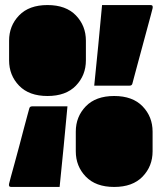

<svg xmlns="http://www.w3.org/2000/svg" viewBox="-20 -730 640 760"><path d="M168 -710Q241 -710 280.5 -669Q320 -628 320 -569V-491Q320 -432 280.5 -391Q241 -350 168 -350Q95 -350 55.5 -391Q16 -432 16 -491V-569Q16 -628 55.5 -669Q95 -710 168 -710ZM353 -391Q361 -471 369 -551Q377 -631 384 -710H576Q587 -710 584 -697Q583 -693 577 -670Q571 -647 562 -614.5Q553 -582 543.5 -546Q534 -510 525 -477.5Q516 -445 510.5 -423.5Q505 -402 504 -399Q502 -391 493 -391ZM432 -350Q505 -350 544.5 -309Q584 -268 584 -209V-131Q584 -72 544.5 -31Q505 10 432 10Q359 10 319.5 -31Q280 -72 280 -131V-209Q280 -268 319.5 -309Q359 -350 432 -350ZM247 -309Q240 -230 232 -150Q224 -70 216 10H24Q13 10 16 -3Q17 -8 23 -30Q29 -52 38 -84.5Q47 -117 56.5 -153Q66 -189 74.5 -221.5Q83 -254 89 -275.5Q95 -297 96 -301Q98 -309 107 -309Z"/></svg>

Font: Recursive Mn Lnr St XBk
Style: Regular
Weight: 1000
Monospace: yes
Version: Version 1.079;hotconv 1.0.112;makeotfexe 2.5.65598; ttfautoh